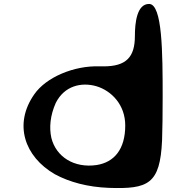

<svg xmlns="http://www.w3.org/2000/svg" viewBox="-20 -955 897 975"><path d="M154 -476C48 -325 104 -159 259 -70C333 -30 426 -5 533 -1C733 6 793 -20 803 -242C805 -301 806 -374 806 -463C806 -686 805 -935 737 -935C675 -935 665 -839 665 -772C665 -664 620 -618 506 -618H486C357 -623 214 -563 154 -476ZM263 -432C307 -520 394 -539 470 -517C546 -494 616 -423 616 -318C616 -197 560 -131 471 -117C356 -100 265 -159 241 -254C229 -307 235 -369 263 -432Z"/></svg>

Font: Venom Sans
Style: Bd
Weight: 700
Version: Version 1.001